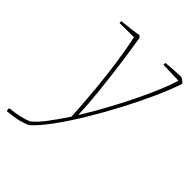

<svg xmlns="http://www.w3.org/2000/svg" viewBox="-262 -556 861 861"><g transform="rotate(45 169.0 -125.0)"><path d="M-66 206Q-69 200 -69 194L-66 188Q-36 186 -7.5 179.5Q21 173 40 164Q62 148 92 109Q122 70 156 18L154 -16Q150 -83 143 -155Q136 -227 126 -298Q116 -369 102 -432L11 -431Q11 -433 11 -437Q11 -441 12 -443Q23 -444 42 -446Q61 -448 81 -450.5Q101 -453 113 -456L122 -447Q133 -381 143.5 -302.5Q154 -224 162 -148Q170 -72 172 -11H174Q207 -64 239.5 -123.5Q272 -183 300.5 -241Q329 -299 350 -349.5Q371 -400 381 -435L283 -438Q283 -440 283 -444Q283 -448 284 -450Q304 -452 333.5 -454Q363 -456 378 -456Q385 -453 391.5 -448.5Q398 -444 403 -437Q387 -387 356.5 -319Q326 -251 287 -176.5Q248 -102 205.5 -31.5Q163 39 122 95Q81 151 48 180Q26 190 0.5 196Q-25 202 -66 206Z"/></g></svg>

Font: Labrada Thin
Style: Italic
Weight: 100
Italic angle: -7°
Designer: Mercedes Jáuregui
Foundry: Omnibus-Type Team
Version: Version 1.000; ttfautohint (v1.8.4.7-5d5b)